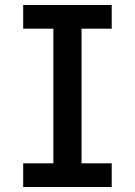

<svg xmlns="http://www.w3.org/2000/svg" viewBox="-20 -750 540 770"><path d="M73 0V-95H194V-635H73V-730H428V-635H307V-95H428V0Z"/></svg>

Font: M PLUS Code Latin Medium
Style: Regular
Weight: 500
Designer: Coji Morishita
Foundry: UNDERFOREST DESIGN
Version: Version 1.002; ttfautohint (v1.8.3)